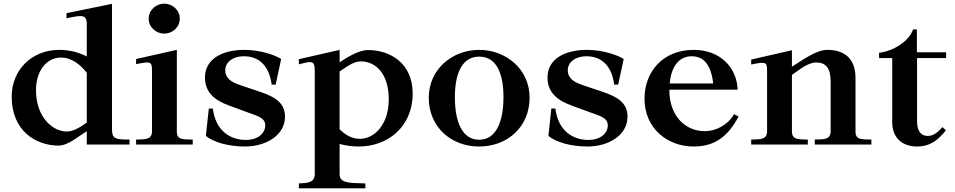

<svg xmlns="http://www.w3.org/2000/svg" viewBox="-20 -791 5228 1051"><path d="M455 -73V0H689V-27C609 -27 593 -32 593 -86V-770L344 -719V-691C375 -697 400 -703 419 -703C443 -703 455 -693 455 -662V-482C416 -502 365 -518 304 -518C155 -518 44 -409 44 -262C44 -73 178 6 301 6C352 6 410 -45 455 -73ZM177 -298C177 -402 234 -476 314 -476C374 -476 423 -434 455 -393V-120C422 -97 383 -71 346 -71C270 -71 177 -147 177 -298Z M725 -440C810 -457 812 -454 812 -397V-72C812 -24 770 -29 725 -27V0H1035V-27C980 -29 948 -24 948 -72V-518L725 -468ZM794 -689C794 -738 836 -771 879 -771C922 -771 964 -738 964 -689C964 -640 922 -607 879 -607C836 -607 794 -640 794 -689Z M1519 -468C1491 -487 1408 -518 1318 -518C1195 -518 1102 -467 1102 -367C1102 -280 1162 -240 1232 -214L1327 -179C1389 -156 1432 -148 1432 -104C1432 -65 1396 -25 1326 -25C1244 -25 1161 -71 1145 -197H1123L1107 -47C1149 -12 1232 11 1321 11C1438 11 1540 -52 1540 -152C1540 -222 1495 -258 1405 -288L1295 -325C1248 -341 1213 -361 1213 -407C1213 -448 1251 -483 1316 -483C1392 -483 1453 -437 1467 -328H1489Z M1616 -439C1644 -446 1663 -451 1676 -451C1698 -451 1703 -438 1703 -402V162C1703 210 1661 211 1616 213V240H1980V213C1885 211 1839 210 1839 162V-3C1869 5 1904 11 1945 11C2101 11 2239 -96 2239 -279C2239 -448 2112 -517 1995 -517C1940 -517 1871 -471 1839 -450V-518L1616 -467ZM1839 -83V-400C1892 -436 1922 -455 1955 -455C2034 -455 2108 -391 2108 -248C2108 -107 2028 -31 1950 -31C1900 -31 1863 -60 1839 -83Z M2603 11C2758 11 2879 -97 2879 -256C2879 -414 2748 -518 2603 -518C2458 -518 2327 -414 2327 -256C2327 -97 2448 11 2603 11ZM2470 -259C2470 -394 2512 -481 2603 -481C2695 -481 2736 -394 2736 -259C2736 -124 2695 -26 2603 -26C2510 -26 2470 -124 2470 -259Z M3394 -468C3366 -487 3283 -518 3193 -518C3070 -518 2977 -467 2977 -367C2977 -280 3037 -240 3107 -214L3202 -179C3264 -156 3307 -148 3307 -104C3307 -65 3271 -25 3201 -25C3119 -25 3036 -71 3020 -197H2998L2982 -47C3024 -12 3107 11 3196 11C3313 11 3415 -52 3415 -152C3415 -222 3370 -258 3280 -288L3170 -325C3123 -341 3088 -361 3088 -407C3088 -448 3126 -483 3191 -483C3267 -483 3328 -437 3342 -328H3364Z M3508 -251C3508 -86 3636 11 3777 11C3896 11 3966 -47 4023 -153L3998 -166C3964 -106 3898 -73 3838 -73C3728 -73 3644 -160 3644 -297V-300H4018C4013 -425 3919 -518 3778 -518C3607 -518 3508 -397 3508 -251ZM3646 -334C3654 -426 3696 -483 3766 -483C3828 -483 3872 -442 3884 -334Z M4527 -345V-72C4527 -24 4485 -29 4440 -27V0H4750V-27C4695 -29 4663 -24 4663 -72V-364C4663 -457 4616 -518 4509 -518C4447 -518 4372 -461 4315 -426V-516L4092 -465V-438C4121 -444 4140 -447 4153 -447C4178 -447 4179 -434 4179 -396V-72C4179 -24 4137 -29 4092 -27V0H4402V-27C4352 -29 4315 -24 4315 -72V-381C4349 -403 4399 -449 4448 -449C4503 -449 4527 -415 4527 -345Z M5158 -78 5139 -95C5103 -56 5083 -47 5058 -47C5022 -47 5000 -73 5000 -127V-473H5159V-505H4999V-630H4978C4957 -566 4871 -511 4792 -502V-473H4864V-122C4864 -33 4923 11 4999 11C5076 11 5120 -30 5158 -78Z"/></svg>

Font: Ortica Linear
Style: Bold
Weight: 700
Designer: Benedetta Bovani
Foundry: Collletttivo
Version: Version 2.000;Glyphs 3.1.2 (3151)